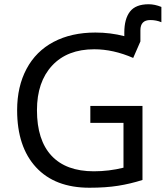

<svg xmlns="http://www.w3.org/2000/svg" viewBox="-20 -878 783 908"><path d="M407.2 -377H653.8V-26.9Q597.2 -8.8 538.6 0.5Q480 9.8 402.8 9.8Q239.7 9.8 150.4 -86.9Q61 -183.6 61 -356.9Q61 -468.8 105.5 -552.2Q149.9 -635.7 233.6 -679.9Q317.4 -724.1 431.2 -724.1Q502.4 -724.1 567.9 -707V-724.1Q567.9 -788.6 594.7 -823.2Q621.6 -857.9 683.1 -857.9Q711.9 -857.9 743.2 -845.2V-772.9Q719.2 -783.2 690.9 -783.2Q644 -783.2 644 -734.9V-682.1L609.9 -604Q515.6 -645 425.8 -645Q298.3 -645 226.6 -567.9Q154.8 -490.7 154.8 -356.9Q154.8 -215.3 223.6 -141.6Q292.5 -67.9 423.8 -67.9Q495.6 -67.9 564 -85V-296.9H407.2Z"/></svg>

Font: NotoSans
Style: Regular
Weight: 400
Designer: Monotype Design team
Foundry: Monotype Imaging Inc.
Version: Version 1.04; ttfautohint (v1.4.1)